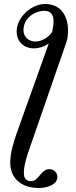

<svg xmlns="http://www.w3.org/2000/svg" viewBox="-20 -704 380 957"><path d="M65 -45C48 2 31 58 31 107C31 182 83 233 174 233C207 233 266 221 266 177C266 156 247 139 226 139C183 139 174 199 135 199C107 199 99 181 99 158C99 118 114 75 127 37L311 -494C318 -513 319 -534 319 -553C319 -623 284 -685 204 -684C136 -684 63 -618 63 -547C63 -499 97 -463 148 -463C174 -463 201 -472 223 -487ZM247 -597C247 -580 243 -562 240 -545C222 -518 189 -497 157 -497C122 -497 97 -521 97 -554C97 -612 151 -650 201 -650C237 -650 247 -626 247 -597Z"/></svg>

Font: STIXGeneral
Style: Italic
Weight: 400
Italic angle: -16.33°
Designer: MicroPress Inc., with final additions and corrections provided by Coen Hoffman, Elsevier (retired)
Version: Version 1.1.0